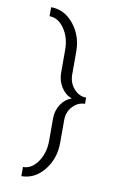

<svg xmlns="http://www.w3.org/2000/svg" viewBox="-102 -856 680 1069"><g transform="rotate(10 237.5 -321.5)"><path d="M377 -336.9V-301.8Q336.9 -301.8 307.6 -270Q278.3 -238.3 278.3 -192.4V-65.4Q278.3 26.4 225.6 91.3Q172.9 156.2 97.7 156.2V104.5Q146.5 104.5 181.2 54.7Q215.8 4.9 215.8 -65.4V-192.4Q215.8 -235.4 238.8 -270.5Q261.7 -305.7 298.8 -318.4Q261.7 -332 238.8 -368.2Q215.8 -404.3 215.8 -450.2V-579.1Q215.8 -648.4 181.2 -698.2Q146.5 -748 97.7 -748V-798.8Q172.9 -798.8 225.6 -734.4Q278.3 -669.9 278.3 -579.1V-450.2Q278.3 -403.3 307.6 -370.1Q336.9 -336.9 377 -336.9Z"/></g></svg>

Font: Lohit Devanagari
Style: Regular
Weight: 400
Version: 2.95.4